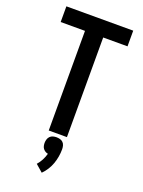

<svg xmlns="http://www.w3.org/2000/svg" viewBox="-179 -816 859 1150"><g transform="rotate(20 250.0 -241.5)"><path d="M192 0H308V-635H463V-735H37V-635H192ZM239 252Q256 235 269 214.5Q282 194 290 171.5Q298 149 302 125.5Q306 102 306 78Q306 67 303 55.5Q300 44 292 36Q284 28 272.5 25Q261 22 250 22Q239 22 228 25Q217 28 209 36Q201 44 197.5 55.5Q194 67 194 78Q194 87 196 96.5Q198 106 203.5 113.5Q209 121 217 126Q225 131 235 133Q229 155 218.5 175Q208 195 193 212Z"/></g></svg>

Font: Iosevka SS09
Style: Bold
Weight: 700
Monospace: yes
Designer: Belleve Invis
Foundry: Belleve Invis
Version: Version 5.2.1; ttfautohint (v1.8.3)